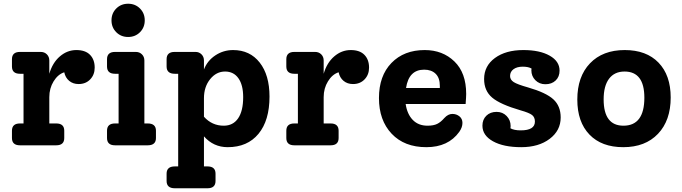

<svg xmlns="http://www.w3.org/2000/svg" viewBox="-20 -778 3654 1028"><path d="M389 -510Q437 -510 462 -484.5Q487 -459 487 -416Q487 -378 463 -353Q439 -328 401 -328Q371 -328 350.5 -345Q330 -362 324 -391Q290 -380 267 -342.5Q244 -305 244 -258V-117H281Q324 -117 324 -78V-39Q324 0 281 0H87Q44 0 44 -39V-78Q44 -117 87 -117H106V-383H87Q44 -383 44 -422V-461Q44 -500 87 -500H198Q218 -500 231 -487Q244 -474 244 -454V-383Q261 -442 300.5 -476Q340 -510 389 -510Z M729.5 -605.5Q704 -580 666 -580Q628 -580 602.5 -605.5Q577 -631 577 -669Q577 -707 602.5 -732.5Q628 -758 666 -758Q704 -758 729.5 -732.5Q755 -707 755 -669Q755 -631 729.5 -605.5ZM596 0Q553 0 553 -39V-78Q553 -117 596 -117H615V-383H596Q553 -383 553 -422V-461Q553 -500 596 -500H707Q727 -500 740 -487Q753 -474 753 -454V-117H771Q815 -117 815 -78V-39Q815 0 771 0Z M1228 -510Q1318 -510 1370.5 -443Q1423 -376 1423 -261Q1423 -133 1364 -61.5Q1305 10 1199 10Q1123 10 1072 -48V113H1091Q1134 113 1134 152V191Q1134 230 1091 230H916Q872 230 872 191V152Q872 113 916 113H934V-383H916Q872 -383 872 -422V-461Q872 -500 915 -500H1027Q1046 -500 1059 -487Q1072 -474 1072 -454V-406Q1090 -453 1133 -481.5Q1176 -510 1228 -510ZM1178 -105Q1228 -105 1255 -144.5Q1282 -184 1282 -258Q1282 -323 1256.5 -359Q1231 -395 1185 -395Q1138 -395 1105 -354Q1072 -313 1072 -252V-153Q1115 -105 1178 -105Z M1858 -510Q1906 -510 1931 -484.5Q1956 -459 1956 -416Q1956 -378 1932 -353Q1908 -328 1870 -328Q1840 -328 1819.5 -345Q1799 -362 1793 -391Q1759 -380 1736 -342.5Q1713 -305 1713 -258V-117H1750Q1793 -117 1793 -78V-39Q1793 0 1750 0H1556Q1513 0 1513 -39V-78Q1513 -117 1556 -117H1575V-383H1556Q1513 -383 1513 -422V-461Q1513 -500 1556 -500H1667Q1687 -500 1700 -487Q1713 -474 1713 -454V-383Q1730 -442 1769.5 -476Q1809 -510 1858 -510Z M2476 -275Q2476 -260 2473 -221H2152Q2160 -167 2190 -136Q2220 -105 2269 -105Q2301 -105 2320.5 -114.5Q2340 -124 2359 -146Q2379 -168 2402 -168Q2424 -168 2440 -155Q2456 -142 2456 -120Q2456 -96 2439 -72Q2380 10 2263 10Q2145 10 2077 -62Q2009 -134 2009 -253Q2009 -372 2076 -441Q2143 -510 2254 -510Q2350 -510 2413 -449Q2476 -388 2476 -275ZM2251 -405Q2169 -405 2154 -307H2335V-318Q2335 -361 2312.5 -383Q2290 -405 2251 -405Z M2807 -310Q2904 -282 2943 -246Q2982 -210 2982 -149Q2982 -79 2923 -34.5Q2864 10 2771 10Q2676 10 2619.5 -21.5Q2563 -53 2563 -105Q2563 -138 2584 -158.5Q2605 -179 2639 -179Q2671 -179 2692.5 -157Q2714 -135 2714 -103Q2714 -95 2713 -91Q2733 -80 2768 -80Q2844 -80 2844 -127Q2844 -150 2829 -162Q2814 -174 2768 -187Q2658 -219 2615 -255.5Q2572 -292 2572 -355Q2572 -425 2630 -467.5Q2688 -510 2782 -510Q2870 -510 2923 -480Q2976 -450 2976 -400Q2976 -367 2955 -347Q2934 -327 2900 -327Q2868 -327 2846.5 -348.5Q2825 -370 2825 -402Q2825 -408 2826 -411Q2809 -421 2779 -421Q2748 -421 2729.5 -407.5Q2711 -394 2711 -371Q2711 -351 2730.5 -338.5Q2750 -326 2807 -310Z M3317 10Q3201 10 3136 -57.5Q3071 -125 3071 -245Q3071 -368 3139 -439Q3207 -510 3325 -510Q3441 -510 3506 -442.5Q3571 -375 3571 -256Q3571 -133 3503 -61.5Q3435 10 3317 10ZM3318 -105Q3430 -105 3430 -255Q3430 -395 3324 -395Q3270 -395 3241 -356.5Q3212 -318 3212 -246Q3212 -105 3318 -105Z"/></svg>

Font: Solway
Style: Bold
Weight: 700
Designer: Mariya V. Pigoulevskaya
Foundry: The Northern Block Ltd.
Version: Version 1.000;hotconv 1.0.109;makeotfexe 2.5.65596